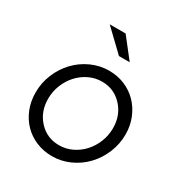

<svg xmlns="http://www.w3.org/2000/svg" viewBox="-170 -840 921 974"><g transform="rotate(30 290.5 -353.0)"><path d="M39 -229Q39 -286 60.5 -337.5Q82 -389 118.5 -427.5Q155 -466 204.5 -488.5Q254 -511 308 -511Q358 -511 400.5 -493Q443 -475 474 -443Q505 -411 523 -367Q541 -323 541 -272Q541 -215 519.5 -163.5Q498 -112 461.5 -73.5Q425 -35 375.5 -12.5Q326 10 272 10Q222 10 179 -8Q136 -26 105 -58Q74 -90 56.5 -134Q39 -178 39 -229ZM275 -56Q315 -56 350.5 -73Q386 -90 412.5 -119Q439 -148 454.5 -186.5Q470 -225 470 -268Q470 -343 422.5 -394Q375 -445 305 -445Q265 -445 229.5 -428Q194 -411 167.5 -382Q141 -353 125.5 -314.5Q110 -276 110 -233Q110 -158 157 -107Q204 -56 275 -56ZM285 -716 376 -600H313L192 -716Z"/></g></svg>

Font: Red Hat Display
Style: Italic
Weight: 400
Italic angle: -12°
Designer: Pentagram / MCKL
Foundry: Pentagram / MCKL
Version: Version 1.003; Red Hat Display Italic